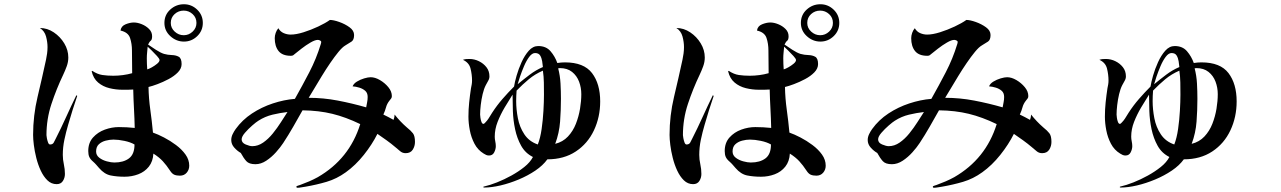

<svg xmlns="http://www.w3.org/2000/svg" viewBox="-20 -828 6040 905"><path d="M614 -147Q595 -158 566.5 -164Q538 -170 515 -170Q497 -170 478 -165Q459 -160 446 -148Q433 -136 433 -114Q433 -96 448 -84.5Q463 -73 483.5 -67.5Q504 -62 519 -62Q562 -62 588 -81.5Q614 -101 614 -147ZM732 -545Q732 -551 720 -564Q708 -577 694.5 -590.5Q681 -604 676 -608Q675 -595 673.5 -581Q672 -567 672 -553Q672 -540 672.5 -527Q673 -514 674 -501Q682 -503 695.5 -510.5Q709 -518 720.5 -527.5Q732 -537 732 -545ZM906 -720Q906 -745 888 -761.5Q870 -778 846 -778Q821 -778 803 -761.5Q785 -745 785 -720Q785 -696 803.5 -679Q822 -662 846 -662Q870 -662 888 -679Q906 -696 906 -720ZM344 -376Q333 -344 322 -309Q311 -274 301 -239Q291 -205 283.5 -169.5Q276 -134 276 -98Q276 -76 281 -53.5Q286 -31 286 -8Q286 10 276.5 25Q267 40 247 40Q222 40 203.5 22Q185 4 172 -24Q159 -52 151 -84Q143 -116 139.5 -144.5Q136 -173 136 -192Q136 -283 157 -371Q178 -459 197 -547Q200 -561 202 -576Q204 -591 204 -606Q204 -630 197 -656Q190 -682 168 -696Q203 -696 233.5 -675.5Q264 -655 283 -623.5Q302 -592 302 -557Q302 -536 294.5 -515.5Q287 -495 278 -476Q246 -409 222.5 -338Q199 -267 199 -191Q199 -187 201 -176.5Q203 -166 206.5 -156.5Q210 -147 216 -147Q228 -147 233 -155.5Q238 -164 242 -173Q268 -224 291.5 -276Q315 -328 340 -379ZM872 -47Q872 -28 860 -14Q848 0 828 0Q812 0 801.5 -4.5Q791 -9 782 -23Q765 -49 747.5 -68Q730 -87 703 -104Q701 -67 681.5 -42.5Q662 -18 631.5 -6.5Q601 5 567 5Q531 5 501.5 -1Q472 -7 447 -36Q440 -44 433.5 -51.5Q427 -59 419 -66Q406 -77 401 -88Q396 -99 396 -116Q396 -155 418.5 -180Q441 -205 474 -217Q507 -229 540 -229Q559 -229 577.5 -228Q596 -227 615 -225Q614 -270 611.5 -315.5Q609 -361 608 -406Q595 -405 582.5 -405Q570 -405 557 -405Q526 -405 495.5 -412.5Q465 -420 442.5 -439Q420 -458 412 -492L415 -494Q439 -478 462.5 -474.5Q486 -471 514 -471Q536 -471 559 -474Q582 -477 603 -483L602 -590Q602 -622 593 -649Q584 -676 548 -684Q551 -705 572 -713.5Q593 -722 611 -722Q628 -722 648 -714Q668 -706 682.5 -691.5Q697 -677 697 -657Q697 -641 690.5 -636Q684 -631 678 -618Q692 -608 714.5 -593.5Q737 -579 753 -574Q771 -569 790 -568.5Q809 -568 822.5 -560.5Q836 -553 836 -526Q836 -505 818.5 -487Q801 -469 774.5 -455Q748 -441 722.5 -431.5Q697 -422 680 -418Q681 -364 688.5 -310.5Q696 -257 701 -203Q724 -195 753 -180Q782 -165 809.5 -144.5Q837 -124 854.5 -99.5Q872 -75 872 -47ZM936 -720Q936 -683 909.5 -657.5Q883 -632 847 -632Q811 -632 783 -657.5Q755 -683 755 -720Q755 -758 782.5 -783Q810 -808 847 -808Q883 -808 909.5 -782.5Q936 -757 936 -720Z M1335 -300Q1300 -296 1264.5 -287.5Q1229 -279 1198 -259Q1188 -253 1169 -236.5Q1150 -220 1134.5 -202Q1119 -184 1119 -171Q1119 -155 1138 -147Q1157 -139 1169 -139Q1196 -139 1220.5 -156Q1245 -173 1266 -199Q1287 -225 1304.5 -252.5Q1322 -280 1335 -300ZM1936 -159Q1936 -139 1925.5 -122.5Q1915 -106 1892 -106Q1877 -106 1866 -115.5Q1855 -125 1844 -134Q1824 -151 1802.5 -166.5Q1781 -182 1759 -197Q1734 -147 1695 -98Q1656 -49 1610 -16Q1567 15 1519.5 29Q1472 43 1420 52Q1411 53 1401 55Q1391 57 1382 57Q1377 57 1377 52Q1377 49 1384.5 47Q1392 45 1394 44Q1416 36 1437 27Q1458 18 1478 7Q1627 -79 1678 -243Q1610 -276 1546.5 -291.5Q1483 -307 1406 -308Q1384 -269 1362 -230.5Q1340 -192 1315 -154Q1302 -134 1281 -110.5Q1260 -87 1235 -70.5Q1210 -54 1184 -54Q1154 -54 1141 -68.5Q1128 -83 1115 -107Q1099 -116 1084.5 -132Q1070 -148 1070 -168Q1070 -182 1076.5 -195.5Q1083 -209 1091 -220Q1122 -263 1167.5 -293Q1213 -323 1266 -340.5Q1319 -358 1370 -362Q1405 -424 1438 -487.5Q1471 -551 1492 -620Q1494 -626 1494 -630Q1494 -635 1488 -637.5Q1482 -640 1478 -640Q1465 -640 1443.5 -627.5Q1422 -615 1401.5 -599Q1381 -583 1370 -574Q1366 -570 1362 -567.5Q1358 -565 1351 -565Q1311 -565 1293 -587.5Q1275 -610 1275 -648Q1275 -660 1279.5 -673Q1284 -686 1292 -695Q1301 -679 1317 -672Q1333 -665 1350 -665Q1376 -665 1411 -676Q1446 -687 1480 -703Q1514 -719 1535 -734Q1552 -734 1579 -724.5Q1606 -715 1627.5 -699.5Q1649 -684 1649 -663Q1649 -640 1637 -632Q1625 -624 1608 -614Q1594 -606 1575.5 -583.5Q1557 -561 1536.5 -531Q1516 -501 1496.5 -469Q1477 -437 1461 -410Q1445 -383 1435 -367Q1504 -367 1572 -354Q1640 -341 1706 -322Q1708 -334 1710.5 -346Q1713 -358 1713 -371Q1713 -390 1701.5 -400Q1690 -410 1673.5 -415Q1657 -420 1642 -421Q1647 -434 1662.5 -443.5Q1678 -453 1696.5 -458.5Q1715 -464 1727 -464Q1748 -464 1771 -450.5Q1794 -437 1810.5 -417Q1827 -397 1827 -375Q1827 -368 1823.5 -363.5Q1820 -359 1816 -354Q1804 -339 1799.5 -322Q1795 -305 1787 -288Q1799 -282 1811 -276Q1823 -270 1835 -263Q1840 -276 1840 -288Q1866 -255 1897 -228Q1917 -212 1926.5 -199.5Q1936 -187 1936 -159Z M2544 -382Q2544 -411 2543.5 -439Q2543 -467 2539 -495Q2502 -479 2472.5 -454.5Q2443 -430 2415 -401Q2414 -388 2413.5 -376Q2413 -364 2413 -351Q2413 -313 2421 -271Q2429 -229 2451.5 -195Q2474 -161 2515 -147Q2527 -178 2533 -220Q2539 -262 2541.5 -305.5Q2544 -349 2544 -382ZM2539 -512Q2538 -524 2535.5 -539.5Q2533 -555 2526 -566.5Q2519 -578 2502 -578Q2488 -578 2474.5 -560Q2461 -542 2450 -516Q2439 -490 2431 -466.5Q2423 -443 2420 -431Q2448 -454 2477 -476Q2506 -498 2539 -512ZM2720 -384Q2720 -415 2709.5 -443Q2699 -471 2676.5 -489Q2654 -507 2619 -507Q2617 -507 2615 -506.5Q2613 -506 2611 -506Q2620 -471 2622 -434.5Q2624 -398 2624 -362Q2624 -309 2620 -255Q2616 -201 2597 -150Q2633 -159 2657 -184.5Q2681 -210 2694.5 -244.5Q2708 -279 2714 -315.5Q2720 -352 2720 -384ZM2809 -350Q2809 -276 2779.5 -213.5Q2750 -151 2694 -114Q2638 -77 2560 -77Q2539 -48 2503.5 -24Q2468 0 2425 18Q2382 36 2339.5 46Q2297 56 2262 56Q2259 56 2258 54Q2258 51 2262 51Q2289 45 2323 31.5Q2357 18 2390.5 -0.5Q2424 -19 2451.5 -41Q2479 -63 2492 -88Q2456 -106 2436.5 -141Q2417 -176 2408 -218.5Q2399 -261 2397.5 -304Q2396 -347 2396 -382Q2378 -354 2358.5 -321Q2339 -288 2325.5 -253.5Q2312 -219 2312 -184Q2312 -173 2314.5 -161.5Q2317 -150 2317 -139Q2317 -125 2309.5 -110Q2302 -95 2285 -95Q2278 -95 2272 -97.5Q2266 -100 2260 -104Q2232 -121 2216.5 -150.5Q2201 -180 2194.5 -214Q2188 -248 2188 -278Q2188 -312 2191.5 -345.5Q2195 -379 2200 -412Q2202 -421 2203.5 -430Q2205 -439 2205 -448Q2205 -476 2198 -504.5Q2191 -533 2162 -546Q2170 -549 2177.5 -549.5Q2185 -550 2193 -550Q2216 -550 2237.5 -539.5Q2259 -529 2273 -511Q2287 -493 2287 -468Q2287 -457 2281 -447Q2275 -437 2270 -427Q2261 -410 2255 -384.5Q2249 -359 2246 -333Q2243 -307 2243 -288Q2243 -284 2244.5 -273Q2246 -262 2249.5 -253Q2253 -244 2259 -244Q2262 -244 2268 -251Q2274 -258 2276 -260Q2283 -269 2288.5 -278.5Q2294 -288 2300 -297Q2322 -331 2348.5 -361.5Q2375 -392 2403 -420Q2406 -440 2415 -471.5Q2424 -503 2438.5 -535Q2453 -567 2472.5 -589Q2492 -611 2517 -611Q2554 -611 2575 -586.5Q2596 -562 2607 -531Q2625 -534 2643 -534Q2732 -534 2770.5 -483.5Q2809 -433 2809 -350Z M3614 -147Q3595 -158 3566.5 -164Q3538 -170 3515 -170Q3497 -170 3478 -165Q3459 -160 3446 -148Q3433 -136 3433 -114Q3433 -96 3448 -84.5Q3463 -73 3483.5 -67.5Q3504 -62 3519 -62Q3562 -62 3588 -81.5Q3614 -101 3614 -147ZM3732 -545Q3732 -551 3720 -564Q3708 -577 3694.5 -590.5Q3681 -604 3676 -608Q3675 -595 3673.5 -581Q3672 -567 3672 -553Q3672 -540 3672.5 -527Q3673 -514 3674 -501Q3682 -503 3695.5 -510.5Q3709 -518 3720.5 -527.5Q3732 -537 3732 -545ZM3906 -720Q3906 -745 3888 -761.5Q3870 -778 3846 -778Q3821 -778 3803 -761.5Q3785 -745 3785 -720Q3785 -696 3803.5 -679Q3822 -662 3846 -662Q3870 -662 3888 -679Q3906 -696 3906 -720ZM3344 -376Q3333 -344 3322 -309Q3311 -274 3301 -239Q3291 -205 3283.5 -169.5Q3276 -134 3276 -98Q3276 -76 3281 -53.5Q3286 -31 3286 -8Q3286 10 3276.5 25Q3267 40 3247 40Q3222 40 3203.5 22Q3185 4 3172 -24Q3159 -52 3151 -84Q3143 -116 3139.5 -144.5Q3136 -173 3136 -192Q3136 -283 3157 -371Q3178 -459 3197 -547Q3200 -561 3202 -576Q3204 -591 3204 -606Q3204 -630 3197 -656Q3190 -682 3168 -696Q3203 -696 3233.5 -675.5Q3264 -655 3283 -623.5Q3302 -592 3302 -557Q3302 -536 3294.5 -515.5Q3287 -495 3278 -476Q3246 -409 3222.5 -338Q3199 -267 3199 -191Q3199 -187 3201 -176.5Q3203 -166 3206.5 -156.5Q3210 -147 3216 -147Q3228 -147 3233 -155.5Q3238 -164 3242 -173Q3268 -224 3291.5 -276Q3315 -328 3340 -379ZM3872 -47Q3872 -28 3860 -14Q3848 0 3828 0Q3812 0 3801.5 -4.5Q3791 -9 3782 -23Q3765 -49 3747.5 -68Q3730 -87 3703 -104Q3701 -67 3681.5 -42.5Q3662 -18 3631.5 -6.5Q3601 5 3567 5Q3531 5 3501.5 -1Q3472 -7 3447 -36Q3440 -44 3433.5 -51.5Q3427 -59 3419 -66Q3406 -77 3401 -88Q3396 -99 3396 -116Q3396 -155 3418.5 -180Q3441 -205 3474 -217Q3507 -229 3540 -229Q3559 -229 3577.5 -228Q3596 -227 3615 -225Q3614 -270 3611.5 -315.5Q3609 -361 3608 -406Q3595 -405 3582.5 -405Q3570 -405 3557 -405Q3526 -405 3495.5 -412.5Q3465 -420 3442.5 -439Q3420 -458 3412 -492L3415 -494Q3439 -478 3462.5 -474.5Q3486 -471 3514 -471Q3536 -471 3559 -474Q3582 -477 3603 -483L3602 -590Q3602 -622 3593 -649Q3584 -676 3548 -684Q3551 -705 3572 -713.5Q3593 -722 3611 -722Q3628 -722 3648 -714Q3668 -706 3682.5 -691.5Q3697 -677 3697 -657Q3697 -641 3690.5 -636Q3684 -631 3678 -618Q3692 -608 3714.5 -593.5Q3737 -579 3753 -574Q3771 -569 3790 -568.5Q3809 -568 3822.5 -560.5Q3836 -553 3836 -526Q3836 -505 3818.5 -487Q3801 -469 3774.5 -455Q3748 -441 3722.5 -431.5Q3697 -422 3680 -418Q3681 -364 3688.5 -310.5Q3696 -257 3701 -203Q3724 -195 3753 -180Q3782 -165 3809.5 -144.5Q3837 -124 3854.5 -99.5Q3872 -75 3872 -47ZM3936 -720Q3936 -683 3909.5 -657.5Q3883 -632 3847 -632Q3811 -632 3783 -657.5Q3755 -683 3755 -720Q3755 -758 3782.5 -783Q3810 -808 3847 -808Q3883 -808 3909.5 -782.5Q3936 -757 3936 -720Z M4335 -300Q4300 -296 4264.5 -287.5Q4229 -279 4198 -259Q4188 -253 4169 -236.5Q4150 -220 4134.5 -202Q4119 -184 4119 -171Q4119 -155 4138 -147Q4157 -139 4169 -139Q4196 -139 4220.5 -156Q4245 -173 4266 -199Q4287 -225 4304.5 -252.5Q4322 -280 4335 -300ZM4936 -159Q4936 -139 4925.5 -122.5Q4915 -106 4892 -106Q4877 -106 4866 -115.5Q4855 -125 4844 -134Q4824 -151 4802.5 -166.5Q4781 -182 4759 -197Q4734 -147 4695 -98Q4656 -49 4610 -16Q4567 15 4519.5 29Q4472 43 4420 52Q4411 53 4401 55Q4391 57 4382 57Q4377 57 4377 52Q4377 49 4384.5 47Q4392 45 4394 44Q4416 36 4437 27Q4458 18 4478 7Q4627 -79 4678 -243Q4610 -276 4546.5 -291.5Q4483 -307 4406 -308Q4384 -269 4362 -230.5Q4340 -192 4315 -154Q4302 -134 4281 -110.5Q4260 -87 4235 -70.5Q4210 -54 4184 -54Q4154 -54 4141 -68.5Q4128 -83 4115 -107Q4099 -116 4084.5 -132Q4070 -148 4070 -168Q4070 -182 4076.5 -195.5Q4083 -209 4091 -220Q4122 -263 4167.5 -293Q4213 -323 4266 -340.5Q4319 -358 4370 -362Q4405 -424 4438 -487.5Q4471 -551 4492 -620Q4494 -626 4494 -630Q4494 -635 4488 -637.5Q4482 -640 4478 -640Q4465 -640 4443.5 -627.5Q4422 -615 4401.5 -599Q4381 -583 4370 -574Q4366 -570 4362 -567.5Q4358 -565 4351 -565Q4311 -565 4293 -587.5Q4275 -610 4275 -648Q4275 -660 4279.5 -673Q4284 -686 4292 -695Q4301 -679 4317 -672Q4333 -665 4350 -665Q4376 -665 4411 -676Q4446 -687 4480 -703Q4514 -719 4535 -734Q4552 -734 4579 -724.5Q4606 -715 4627.5 -699.5Q4649 -684 4649 -663Q4649 -640 4637 -632Q4625 -624 4608 -614Q4594 -606 4575.5 -583.5Q4557 -561 4536.5 -531Q4516 -501 4496.5 -469Q4477 -437 4461 -410Q4445 -383 4435 -367Q4504 -367 4572 -354Q4640 -341 4706 -322Q4708 -334 4710.5 -346Q4713 -358 4713 -371Q4713 -390 4701.5 -400Q4690 -410 4673.5 -415Q4657 -420 4642 -421Q4647 -434 4662.5 -443.5Q4678 -453 4696.5 -458.5Q4715 -464 4727 -464Q4748 -464 4771 -450.5Q4794 -437 4810.5 -417Q4827 -397 4827 -375Q4827 -368 4823.5 -363.5Q4820 -359 4816 -354Q4804 -339 4799.5 -322Q4795 -305 4787 -288Q4799 -282 4811 -276Q4823 -270 4835 -263Q4840 -276 4840 -288Q4866 -255 4897 -228Q4917 -212 4926.5 -199.5Q4936 -187 4936 -159Z M5544 -382Q5544 -411 5543.5 -439Q5543 -467 5539 -495Q5502 -479 5472.5 -454.5Q5443 -430 5415 -401Q5414 -388 5413.5 -376Q5413 -364 5413 -351Q5413 -313 5421 -271Q5429 -229 5451.5 -195Q5474 -161 5515 -147Q5527 -178 5533 -220Q5539 -262 5541.5 -305.5Q5544 -349 5544 -382ZM5539 -512Q5538 -524 5535.5 -539.5Q5533 -555 5526 -566.5Q5519 -578 5502 -578Q5488 -578 5474.5 -560Q5461 -542 5450 -516Q5439 -490 5431 -466.5Q5423 -443 5420 -431Q5448 -454 5477 -476Q5506 -498 5539 -512ZM5720 -384Q5720 -415 5709.5 -443Q5699 -471 5676.5 -489Q5654 -507 5619 -507Q5617 -507 5615 -506.5Q5613 -506 5611 -506Q5620 -471 5622 -434.5Q5624 -398 5624 -362Q5624 -309 5620 -255Q5616 -201 5597 -150Q5633 -159 5657 -184.5Q5681 -210 5694.5 -244.5Q5708 -279 5714 -315.5Q5720 -352 5720 -384ZM5809 -350Q5809 -276 5779.5 -213.5Q5750 -151 5694 -114Q5638 -77 5560 -77Q5539 -48 5503.5 -24Q5468 0 5425 18Q5382 36 5339.5 46Q5297 56 5262 56Q5259 56 5258 54Q5258 51 5262 51Q5289 45 5323 31.5Q5357 18 5390.5 -0.5Q5424 -19 5451.5 -41Q5479 -63 5492 -88Q5456 -106 5436.5 -141Q5417 -176 5408 -218.5Q5399 -261 5397.5 -304Q5396 -347 5396 -382Q5378 -354 5358.5 -321Q5339 -288 5325.5 -253.5Q5312 -219 5312 -184Q5312 -173 5314.5 -161.5Q5317 -150 5317 -139Q5317 -125 5309.5 -110Q5302 -95 5285 -95Q5278 -95 5272 -97.5Q5266 -100 5260 -104Q5232 -121 5216.5 -150.5Q5201 -180 5194.5 -214Q5188 -248 5188 -278Q5188 -312 5191.5 -345.5Q5195 -379 5200 -412Q5202 -421 5203.5 -430Q5205 -439 5205 -448Q5205 -476 5198 -504.5Q5191 -533 5162 -546Q5170 -549 5177.5 -549.5Q5185 -550 5193 -550Q5216 -550 5237.5 -539.5Q5259 -529 5273 -511Q5287 -493 5287 -468Q5287 -457 5281 -447Q5275 -437 5270 -427Q5261 -410 5255 -384.5Q5249 -359 5246 -333Q5243 -307 5243 -288Q5243 -284 5244.5 -273Q5246 -262 5249.5 -253Q5253 -244 5259 -244Q5262 -244 5268 -251Q5274 -258 5276 -260Q5283 -269 5288.5 -278.5Q5294 -288 5300 -297Q5322 -331 5348.5 -361.5Q5375 -392 5403 -420Q5406 -440 5415 -471.5Q5424 -503 5438.5 -535Q5453 -567 5472.5 -589Q5492 -611 5517 -611Q5554 -611 5575 -586.5Q5596 -562 5607 -531Q5625 -534 5643 -534Q5732 -534 5770.5 -483.5Q5809 -433 5809 -350Z"/></svg>

Font: Kaisei Tokumin Medium
Style: Regular
Weight: 500
Designer: Font-Kai, 金井和夫
Foundry: KAZUO KANAI
Version: Version 5.003